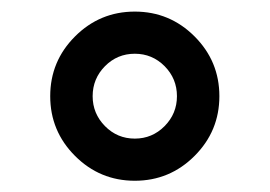

<svg xmlns="http://www.w3.org/2000/svg" viewBox="-20 -410 475 338"><path d="M164.8 -293.5Q143.1 -271.5 143.1 -240.7Q143.1 -210 164.8 -188Q186.5 -166 217.3 -166Q248 -166 269.8 -188Q291.5 -210 291.5 -240.7Q291.5 -271.5 269.8 -293.5Q248 -315.4 217.3 -315.4Q186.5 -315.4 164.8 -293.5ZM112.1 -135.5Q68.4 -179.2 68.4 -240.7Q68.4 -302.2 112.1 -345.9Q155.8 -389.6 217.3 -389.6Q278.8 -389.6 322.5 -345.9Q366.2 -302.2 366.2 -240.7Q366.2 -179.2 322.5 -135.5Q278.8 -91.8 217.3 -91.8Q155.8 -91.8 112.1 -135.5Z"/></svg>

Font: Shabnam FD
Style: Regular
Weight: 400
Foundry: DejaVu fonts team - Redesigned by Saber Rastikerdar - Based on Vazir font
Version: Version 5.00;October 20, 2019;FontCreator 12.0.0.2547 64-bit